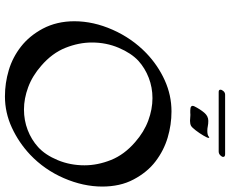

<svg xmlns="http://www.w3.org/2000/svg" viewBox="-97 -814 931 777"><g transform="rotate(90 368.5 -425.5)"><path d="M370 20Q316 20 264 4.5Q212 -11 168.5 -45Q125 -79 96 -133Q66 -190 66 -261Q66 -338 100.5 -416Q135 -494 195 -552Q244 -599 304.5 -626.5Q365 -654 431 -654Q485 -654 537 -638.5Q589 -623 633 -589.5Q677 -556 706 -501Q721 -473 728 -441Q735 -409 735 -374Q735 -297 701 -218.5Q667 -140 606 -82Q557 -36 496.5 -8Q436 20 370 20ZM423 -57Q467 -57 506 -72Q545 -87 575 -114Q607 -143 628 -193.5Q649 -244 649 -302Q649 -355 627.5 -409Q606 -463 555 -507Q514 -543 468 -560Q422 -577 377 -577Q334 -577 295 -562Q256 -547 226 -520Q195 -491 173.5 -440.5Q152 -390 152 -332Q152 -279 173.5 -225Q195 -171 246 -127Q287 -91 333 -74Q379 -57 423 -57ZM469 -729Q461 -729 453 -730Q445 -731 436 -730H427Q403 -730 410 -746Q422 -770 436 -786.5Q450 -803 469 -803Q481 -803 490.5 -801Q500 -799 509 -799Q527 -799 533 -805Q538 -809 538 -804Q538 -799 528.5 -783Q519 -767 507.5 -752Q496 -737 489 -733Q481 -729 469 -729ZM352 -845Q343 -845 343 -852Q343 -858 349 -864.5Q355 -871 363 -871H604Q615 -871 615 -863Q615 -858 608.5 -851.5Q602 -845 593 -845Z"/></g></svg>

Font: Tapestry
Style: Regular
Weight: 400
Designer: Robert E. Leuschke
Foundry: Robert E. Leuschke
Version: Version 1.010; ttfautohint (v1.8.4.7-5d5b)